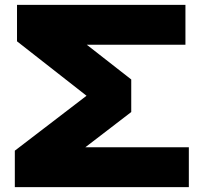

<svg xmlns="http://www.w3.org/2000/svg" viewBox="-20 -770 832 790"><path d="M757 0V-164H331L520 -309V-443L337 -586H743V-750H50V-600L336 -376L41 -150V0Z"/></svg>

Font: Bounded
Style: Bold
Weight: 700
Designer: Vlad Churkin
Version: Version 3.0